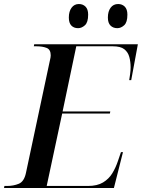

<svg xmlns="http://www.w3.org/2000/svg" viewBox="-41 -934 705 954"><path d="M-21 0 -19 -10H-6Q26 -10 52.5 -21Q79 -32 88 -75L207 -634Q211 -649 211 -659Q211 -688 190.5 -696Q170 -704 140 -704H127L129 -714H644L611 -536H601Q603 -546 605.5 -565.5Q608 -585 608 -599Q608 -627 601.5 -651Q595 -675 576.5 -689.5Q558 -704 520 -704H338L270 -380H507L505 -370H268L191 -10H396Q442 -10 471 -27.5Q500 -45 517 -73Q534 -101 545 -134L560 -178H570L525 0ZM542 -794Q521 -794 508 -807Q495 -820 495 -847Q495 -877 508.5 -895.5Q522 -914 546 -914Q566 -914 579 -901Q592 -888 592 -861Q592 -823 576 -808.5Q560 -794 542 -794ZM347 -794Q326 -794 313.5 -807Q301 -820 301 -847Q301 -877 314.5 -895.5Q328 -914 351 -914Q371 -914 384 -901Q397 -888 397 -861Q397 -823 381 -808.5Q365 -794 347 -794Z"/></svg>

Font: Noto Serif Display Medium
Style: Italic
Weight: 500
Italic angle: -12°
Designer: Monotype Design Team
Foundry: Monotype Imaging Inc.
Version: Version 2.009